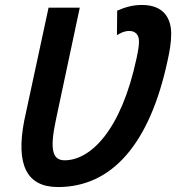

<svg xmlns="http://www.w3.org/2000/svg" viewBox="-20 -745 726 775"><path d="M214 10C432 10 585 -164 657 -503C665 -539 671 -574 671 -609C671 -666 645 -725 553 -725C516 -725 485 -716 453 -702L452 -603C468 -613 483 -620 502 -620C527 -620 541 -604 541 -578C541 -558 537 -537 531 -509C469 -218 345 -98 241 -98C191 -98 180 -142 206 -263L302 -714H176L78 -259C43 -79 88 10 214 10Z"/></svg>

Font: Noto Sans SemiBold
Style: Italic
Weight: 600
Italic angle: -12°
Designer: Monotype Design Team
Foundry: Monotype Imaging Inc.
Version: Version 2.013